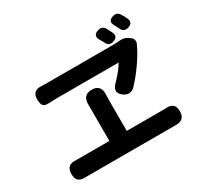

<svg xmlns="http://www.w3.org/2000/svg" viewBox="-172 -1063 1345 1289"><g transform="rotate(-30 500.0 -418.0)"><path d="M837.9 -748Q835.9 -751 830.1 -763.2Q824.2 -775.4 820.3 -781.2Q794.9 -825.2 843.8 -839.8Q877 -849.6 894.5 -822.3Q909.2 -799.8 918.9 -778.3Q938.5 -736.3 894.5 -721.7Q853.5 -709 837.9 -748ZM704.1 -715.8Q701.2 -720.7 695.3 -731.9Q689.5 -743.2 685.5 -749Q661.1 -793 710 -807.6Q745.1 -818.4 761.7 -790Q775.4 -766.6 785.2 -745.1Q804.7 -705.1 759.8 -690.4Q719.7 -677.7 704.1 -715.8ZM230.5 -671.9H752Q763.7 -671.9 781.2 -673.3Q798.8 -674.8 809.1 -675.3Q819.3 -675.8 833 -672.9Q846.7 -669.9 857.4 -662.1L873 -651.4Q889.6 -640.6 892.6 -623Q895.5 -605.5 883.8 -588.9Q883.8 -587.9 882.8 -585.9Q859.4 -535.2 814 -470.2Q768.6 -405.3 720.7 -355.5Q683.6 -321.3 640.6 -348.6Q577.1 -390.6 639.6 -448.2Q693.4 -503.9 720.7 -550.8H239.3Q219.7 -550.8 176.8 -548.8Q145.5 -546.9 134.3 -561Q123 -575.2 123 -610.4Q123 -677.7 193.4 -672.9Q206.1 -671.9 230.5 -671.9ZM832 4.9H149.4Q109.4 7.8 90.3 -7.3Q71.3 -22.5 71.3 -60.5Q71.3 -133.8 149.4 -126H403.3V-399.4Q398.4 -483.4 471.7 -483.4Q544.9 -483.4 539.1 -402.3Q538.1 -391.6 538.1 -370.1V-126H837.9Q876 -129.9 894.5 -114.7Q913.1 -99.6 913.1 -61.5Q913.1 10.7 832 4.9Z"/></g></svg>

Font: GenSenMaruGothic TW TTF Bold
Style: Regular
Weight: 700
Version: Version 1.301